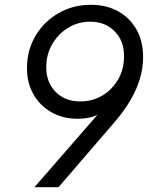

<svg xmlns="http://www.w3.org/2000/svg" viewBox="-20 -777 639 797"><path d="M123 0 418 -339 438 -347Q421 -323 399.5 -309Q378 -295 354 -289.5Q330 -284 302 -284Q242 -284 194.5 -310.5Q147 -337 119.5 -384.5Q92 -432 92 -494Q92 -569 127.5 -628.5Q163 -688 223 -722.5Q283 -757 357 -757Q423 -757 471.5 -729.5Q520 -702 547 -653.5Q574 -605 574 -541Q574 -492 559.5 -446Q545 -400 519 -357Q493 -314 458 -273L223 0ZM495 -544Q495 -607 456 -647Q417 -687 354 -687Q305 -687 263.5 -662Q222 -637 197 -594Q172 -551 172 -498Q172 -435 211 -395.5Q250 -356 313 -356Q364 -356 405 -380.5Q446 -405 470.5 -447.5Q495 -490 495 -544Z"/></svg>

Font: Kosmopol Plus Jakarta Sans Italic It
Style: Regular
Weight: 400
Italic angle: -8.04999°
Designer: Gumpita Rahayu
Foundry: Tokotype
Version: Version 2.006